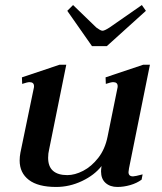

<svg xmlns="http://www.w3.org/2000/svg" viewBox="-20 -732 643 762"><path d="M345 -549 247 -689 270 -712 362 -623Q369 -618 375.5 -614Q382 -610 387 -610Q395 -610 415 -623L543 -712L559 -689L404 -549ZM508 -32Q516 -32 546 -40L542 -19Q523 -5 497 2.5Q471 10 446 10Q417 10 399 -6Q381 -22 381 -52Q381 -59 383 -73Q355 -37 305.5 -13.5Q256 10 203 10Q131 10 94.5 -18Q58 -46 58 -95Q58 -110 61 -126L114 -382Q115 -385 115 -390Q115 -406 97 -406Q89 -406 68 -399L67 -425L216 -475H243L175 -139Q171 -123 171 -106Q171 -71 190.5 -54Q210 -37 247 -37Q277 -37 310 -54Q343 -71 370 -105.5Q397 -140 407 -190L446 -382Q447 -385 447 -390Q447 -406 429 -406Q421 -406 400 -399L399 -425L548 -475H575L492 -64Q490 -52 490 -49Q490 -32 508 -32Z"/></svg>

Font: Taviraj Medium
Style: Italic
Weight: 500
Italic angle: -12°
Designer: Katatrad Team
Foundry: CadsonDemak
Version: Version 1.001